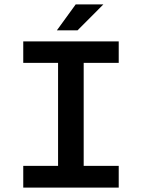

<svg xmlns="http://www.w3.org/2000/svg" viewBox="-20 -847 640 867"><path d="M236.8 -710 321.8 -827.1H446.8L330.1 -710ZM85 0V-98.1H242.2V-563H85V-660.2H516.1V-563H357.9V-98.1H516.1V0Z"/></svg>

Font: Office Code Pro Medium
Style: Regular
Weight: 500
Designer: Nathan Rutzky & Paul D. Hunt
Foundry: Adobe Systems Incorporated
Version: Version 1.004;PS 001.004;hotconv 1.0.70;makeotf.lib2.5.58329